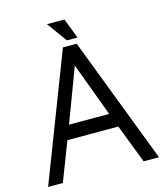

<svg xmlns="http://www.w3.org/2000/svg" viewBox="-130 -1005 956 1104"><g transform="rotate(-15 348.0 -453.0)"><path d="M18.1 0 308.1 -752.9H390.1L678.2 0H586.9L498 -231H194.8L106 0ZM227.1 -314.9H465.8L347.2 -634.8ZM253.9 -905.8H357.9L403.8 -786.1H340.8Z"/></g></svg>

Font: Standard
Style: Regular
Weight: 400
Designer: Bryce Wilner
Version: Version 2.000;PS 2.0;hotconv 16.6.51;makeotf.lib2.5.65220 DE